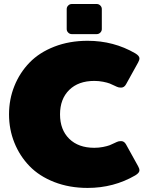

<svg xmlns="http://www.w3.org/2000/svg" viewBox="-20 -920 740 957"><path d="M312.5 -775V-875Q312.5 -885 320 -892.5Q327.5 -900 337.5 -900H462.5Q472.5 -900 480 -892.5Q487.5 -885 487.5 -875V-775Q487.5 -765 480 -757.5Q472.5 -750 462.5 -750H337.5Q327.5 -750 320 -757.5Q312.5 -765 312.5 -775ZM416.7 -716.7Q546.7 -716.7 654.2 -654.2Q675 -641.7 675 -629.2Q675 -620 668.3 -608.3L608.3 -500Q599.2 -483.3 583.3 -483.3Q570.8 -483.3 562.5 -487.5Q561.7 -487.5 550 -493.3Q538.3 -499.2 526.7 -503.8Q515 -508.3 493.8 -512.5Q472.5 -516.7 450 -516.7Q370.8 -516.7 325 -471.7Q279.2 -426.7 279.2 -350Q279.2 -273.3 325 -228.3Q370.8 -183.3 450 -183.3Q472.5 -183.3 493.8 -187.5Q515 -191.7 526.7 -196.2Q538.3 -200.8 550 -206.7Q561.7 -212.5 562.5 -212.5Q570.8 -216.7 583.3 -216.7Q599.2 -216.7 608.3 -200L668.3 -91.7Q675 -80 675 -70.8Q675 -58.3 654.2 -45.8Q546.7 16.7 416.7 16.7Q325.8 16.7 250.8 -12.5Q175.8 -41.7 127.1 -92.1Q78.3 -142.5 51.7 -208.8Q25 -275 25 -350Q25 -425 51.7 -491.2Q78.3 -557.5 127.1 -607.9Q175.8 -658.3 250.8 -687.5Q325.8 -716.7 416.7 -716.7Z"/></svg>

Font: BoonTook Mon
Style: Regular
Weight: 400
Designer: Sungsit Sawaiwan
Foundry: FontUni
Version: Version 3.0